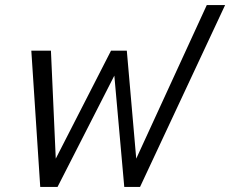

<svg xmlns="http://www.w3.org/2000/svg" viewBox="-20 -734 904 754"><path d="M103 -535H180L199 -111L416 -535H478L515 -111L792 -714H864L530 0H468L429 -437L206 0H138Z"/></svg>

Font: Prompt Light
Style: Italic
Weight: 300
Italic angle: -12°
Designer: Katatrad Team
Foundry: CadsonDemak
Version: Version 1.000